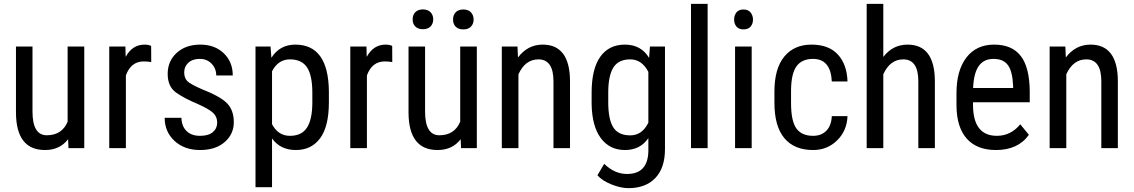

<svg xmlns="http://www.w3.org/2000/svg" viewBox="-20 -770 5895 998"><path d="M213.9 9.8Q64 9.8 63 -184.1V-528.3H148.9V-190.4Q148.9 -66.9 223.1 -66.9Q301.8 -66.9 331.5 -137.2V-528.3H418V0H335.9L334 -46.4Q291 9.8 213.9 9.8Z M727.1 -450.7Q660.6 -450.7 634.3 -377.9V0H547.9V-528.3H631.8L633.3 -474.6Q668 -538.1 731.4 -538.1Q752 -538.1 765.6 -531.2L766.1 -447.3Q748 -450.7 727.1 -450.7Z M1006.8 -230Q937 -258.8 894.3 -289.6Q851.6 -320.3 851.6 -386.2Q851.6 -452.6 898.7 -495.4Q945.8 -538.1 1021 -538.1Q1096.2 -538.1 1143.1 -493.2Q1189.9 -448.2 1189.9 -377.9H1104Q1104 -413.6 1080.1 -438.7Q1056.2 -463.9 1018.6 -463.9Q981 -463.9 959.2 -444.1Q937.5 -424.3 937.5 -394.5Q937.5 -364.7 953.4 -348.6Q969.2 -332.5 1029.8 -306.2Q1126 -268.6 1160.6 -232.7Q1195.3 -196.8 1195.3 -134.8Q1195.3 -72.8 1147.9 -31.5Q1100.6 9.8 1019.5 9.8Q938.5 9.8 887.2 -37.6Q835.9 -85 835.9 -157.7H922.9Q924.3 -113.8 949.7 -88.9Q975.1 -64 1019.5 -64Q1064 -64 1086.4 -83.3Q1108.9 -102.5 1108.9 -132.8Q1108.9 -163.1 1087.9 -183.1Q1066.9 -203.1 1006.8 -230Z M1603.5 -288.1Q1603.5 -377 1576.2 -419.2Q1548.8 -461.4 1487.3 -461.4Q1425.8 -461.4 1394 -399.4V-124.5Q1425.8 -64 1486.8 -64Q1547.9 -64 1575.4 -106.2Q1603 -148.4 1603.5 -235.4ZM1515.1 -538.1Q1686.5 -538.1 1689.5 -296.4V-238.8Q1689.5 -113.3 1644.3 -51.8Q1599.1 9.8 1518.1 9.8Q1437 9.8 1394 -50.3V203.1H1308.1V-528.3H1386.2L1390.6 -469.7Q1434.1 -538.1 1515.1 -538.1Z M1980 -450.7Q1913.6 -450.7 1887.2 -377.9V0H1800.8V-528.3H1884.8L1886.2 -474.6Q1920.9 -538.1 1984.4 -538.1Q2004.9 -538.1 2018.6 -531.2L2019 -447.3Q2001 -450.7 1980 -450.7Z M2254.4 9.8Q2104.5 9.8 2103.5 -184.1V-528.3H2189.5V-190.4Q2189.5 -66.9 2263.7 -66.9Q2342.3 -66.9 2372.1 -137.2V-528.3H2458.5V0H2376.5L2374.5 -46.4Q2331.5 9.8 2254.4 9.8ZM2335 -668.5Q2334.5 -690.4 2348.1 -705.6Q2361.8 -720.7 2388.2 -720.7Q2414.6 -720.7 2428.2 -705.6Q2441.9 -690.4 2441.9 -668.5Q2441.9 -646.5 2428.2 -631.8Q2414.6 -617.2 2388.2 -617.2Q2361.8 -617.2 2348.1 -631.8Q2334.5 -646.5 2335 -668.5ZM2125 -669.4Q2124.5 -691.4 2138.2 -706.1Q2151.9 -720.7 2178.2 -721.2Q2204.6 -720.7 2218.3 -706.1Q2231.9 -691.4 2231.9 -669.4Q2231.9 -647.5 2218.3 -632.8Q2204.6 -618.2 2178.2 -618.2Q2151.9 -618.2 2138.2 -632.8Q2124.5 -647.5 2125 -669.4Z M2856.9 -347.2Q2856.9 -461.4 2778.8 -461.4Q2710 -461.4 2674.8 -383.8V0H2588.4V-528.3H2669.9L2672.4 -471.2Q2722.7 -538.1 2800.8 -538.1Q2940.9 -538.1 2942.9 -351.1V0H2856.9Z M3141.6 -238.8Q3141.6 -149.9 3167.7 -108.2Q3193.8 -66.4 3255.9 -66.4Q3317.9 -66.4 3350.1 -132.3V-396.5Q3316.4 -461.4 3255.9 -461.4Q3195.3 -461.4 3168.7 -419.7Q3142.1 -377.9 3141.6 -291.5ZM3055.2 -288.1Q3055.2 -411.6 3100.1 -474.9Q3145 -538.1 3228.5 -538.1Q3312 -538.1 3354 -469.2L3358.4 -528.3H3436.5V4.9Q3436.5 103 3386.2 155.5Q3335.9 208 3246.1 208Q3207 208 3158.4 188.7Q3109.9 169.4 3085.4 141.1L3120.6 81.5Q3174.3 134.3 3239.3 134.3Q3347.2 134.3 3350.1 16.6V-52.2Q3308.1 9.8 3228.5 9.8Q3148.9 9.8 3103 -52Q3057.1 -113.8 3055.2 -229.5Z M3658.2 0H3571.8V-750H3658.2Z M3881.6 -705.1Q3894 -689.5 3894 -668Q3894 -646.5 3881.6 -631.8Q3869.1 -617.2 3844.7 -617.2Q3820.3 -617.2 3808.1 -631.8Q3795.9 -646.5 3795.9 -668.5Q3795.9 -690.4 3808.1 -705.6Q3820.3 -720.7 3844.7 -720.7Q3869.1 -720.7 3881.6 -705.1ZM3887.2 0H3800.8V-528.3H3887.2Z M4206.1 -463.9Q4148.4 -463.9 4120.6 -426Q4092.8 -388.2 4091.8 -301.8V-234.4Q4091.8 -141.1 4119.4 -102.5Q4147 -64 4206.5 -64Q4249.5 -64 4275.4 -90.6Q4301.3 -117.2 4303.7 -166.5H4385.3Q4382.3 -90.3 4331.3 -40.3Q4280.3 9.8 4206.5 9.8Q4108.4 9.8 4056.9 -52Q4005.4 -113.8 4005.4 -235.8V-293.9Q4005.4 -413.6 4056.6 -475.8Q4107.9 -538.1 4197.8 -538.1Q4287.6 -538.1 4335 -486.8Q4382.3 -435.5 4385.3 -346.7H4303.7Q4297.9 -463.9 4206.1 -463.9Z M4753.4 -347.2Q4753.4 -461.4 4675.3 -461.4Q4606.4 -461.4 4571.3 -383.8V0H4484.9V-750H4571.3V-474.1Q4620.6 -538.1 4697.3 -538.1Q4837.4 -538.1 4839.4 -351.1V0H4753.4Z M5038.1 -312.5H5246.1V-324.2Q5242.7 -399.4 5219 -431.6Q5195.3 -463.9 5144.5 -463.9Q5093.8 -463.9 5067.6 -427Q5041.5 -390.1 5038.1 -312.5ZM5161.6 -64Q5234.4 -64 5283.2 -124L5328.1 -69.3Q5272 9.8 5156.7 9.8Q5058.1 9.8 5005.4 -49.1Q4952.6 -107.9 4951.7 -221.7V-285.6Q4951.7 -403.8 5003.2 -470.9Q5054.7 -538.1 5147.5 -538.1Q5240.2 -538.1 5285.9 -479Q5331.5 -419.9 5332.5 -294.9V-238.3H5037.6V-226.1Q5037.6 -64 5161.6 -64Z M5704.6 -347.2Q5704.6 -461.4 5626.5 -461.4Q5557.6 -461.4 5522.5 -383.8V0H5436V-528.3H5517.6L5520 -471.2Q5570.3 -538.1 5648.4 -538.1Q5788.6 -538.1 5790.5 -351.1V0H5704.6Z"/></svg>

Font: RobotoCondensed-Regular
Style: Regular
Weight: 400
Designer: Google
Version: Version 2.001201; 2014